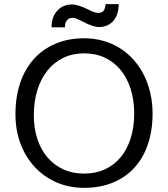

<svg xmlns="http://www.w3.org/2000/svg" viewBox="-20 -904 818 934"><path d="M722.2 -351.6Q722.2 -268.1 699.2 -201.2Q676.3 -134.3 633.1 -87.4Q589.8 -40.5 528.3 -15.4Q466.8 9.8 389.2 9.8Q316.4 9.8 255.1 -16.8Q193.8 -43.5 149.4 -91.1Q105 -138.7 80.1 -204.3Q55.2 -270 55.2 -347.7Q55.2 -433.1 78.6 -501.7Q102.1 -570.3 145.8 -618.2Q189.5 -666 251.2 -691.9Q313 -717.8 389.2 -717.8Q438.5 -717.8 482.4 -705.3Q526.4 -692.9 563.2 -669.7Q600.1 -646.5 629.6 -613.5Q659.2 -580.6 679.7 -539.8Q700.2 -499 711.2 -451.4Q722.2 -403.8 722.2 -351.6ZM632.8 -351.6Q632.8 -416 616 -470Q599.1 -523.9 567.6 -562.7Q536.1 -601.6 491 -623Q445.8 -644.5 389.2 -644.5Q333.5 -644.5 288.1 -622.6Q242.7 -600.6 210.9 -561Q179.2 -521.5 161.9 -466.1Q144.5 -410.6 144.5 -343.8Q144.5 -281.2 161.4 -229.2Q178.2 -177.2 210 -139.4Q241.7 -101.6 287.1 -80.6Q332.5 -59.6 389.2 -59.6Q445.8 -59.6 491 -80.6Q536.1 -101.6 567.6 -139.9Q599.1 -178.2 616 -232.2Q632.8 -286.1 632.8 -351.6ZM231 -771Q230.5 -821.8 258.8 -852.1Q286.6 -882.3 330.1 -882.3Q360.4 -882.3 412.6 -856Q441.4 -841.3 458.5 -841.3Q474.1 -841.3 482.4 -849.9Q490.7 -858.4 494.1 -883.8H557.6Q556.2 -828.1 529.5 -800.3Q502.9 -772.5 461.9 -772.5Q431.2 -772.5 380.9 -799.8Q348.1 -817.4 333 -817.4Q316.4 -817.4 306.2 -805.7Q295.4 -793.9 295.9 -771Z"/></svg>

Font: Saysettha OT
Style: Regular
Weight: 400
Designer: John M. Durdin and Silvain Dupertuis
Foundry: Lao Script for Windows
Version: Version 2.000